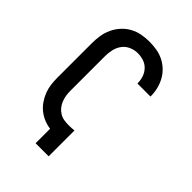

<svg xmlns="http://www.w3.org/2000/svg" viewBox="-218 -839 936 936"><g transform="rotate(45 250.0 -371.5)"><path d="M205 0V-100Q182 -103 160.5 -112Q139 -121 121 -135.5Q103 -150 90 -169Q77 -188 68.5 -209.5Q60 -231 57 -254Q54 -277 54 -300V-539Q54 -565 58 -591.5Q62 -618 73.5 -642.5Q85 -667 103 -687Q121 -707 144.5 -720Q168 -733 194.5 -738Q221 -743 247 -743Q272 -743 297 -739Q322 -735 344.5 -724Q367 -713 385.5 -695.5Q404 -678 416 -656Q428 -634 434 -609.5Q440 -585 440 -560V-557H350V-558Q350 -579 343.5 -599Q337 -619 322.5 -634.5Q308 -650 288 -656.5Q268 -663 247 -663Q224 -663 202.5 -653.5Q181 -644 167.5 -625.5Q154 -607 149 -584.5Q144 -562 144 -539V-300Q144 -284 146.5 -268.5Q149 -253 155 -238Q161 -223 171 -210.5Q181 -198 195 -189.5Q209 -181 225 -178.5Q241 -176 257 -176Q266 -176 275.5 -176.5Q285 -177 295 -178V0Z"/></g></svg>

Font: Iosevka SS18 Medium
Style: Regular
Weight: 500
Monospace: yes
Designer: Belleve Invis
Foundry: Belleve Invis
Version: Version 25.1.1; ttfautohint (v1.8.4)